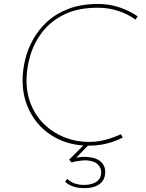

<svg xmlns="http://www.w3.org/2000/svg" viewBox="-20 -724 737 970"><path d="M600 -29Q575 -16 548 -7Q521 2 491.5 7Q462 12 431 12Q354 12 292 -13.5Q230 -39 186 -84Q142 -129 118 -189Q94 -249 94 -318Q94 -367 106.5 -420.5Q119 -474 147 -524.5Q175 -575 219.5 -615.5Q264 -656 327.5 -680Q391 -704 476 -704Q532 -704 583 -687Q634 -670 676 -641L664 -625Q626 -653 577 -669Q528 -685 475 -685Q375 -685 306 -651.5Q237 -618 194.5 -563Q152 -508 133 -443.5Q114 -379 114 -318Q114 -249 138.5 -191.5Q163 -134 206.5 -93Q250 -52 307.5 -29.5Q365 -7 430 -7Q459 -7 487 -12Q515 -17 541 -26Q567 -35 591 -46ZM320 179Q330 191 349 199.5Q368 208 394 210Q435 212 461 198Q487 184 491 155Q494 128 476 108.5Q458 89 416 86Q399 86 376.5 89Q354 92 342 97L329 83L413 -1L428 8L350 88L335 83Q347 76 372 71.5Q397 67 420 69Q468 72 491.5 95Q515 118 511 156Q508 182 491.5 198.5Q475 215 449.5 221.5Q424 228 394 226Q366 225 344 216Q322 207 309 194Z"/></svg>

Font: Josefin Sans Thin Thin
Style: Italic
Weight: 250
Italic angle: -7°
Version: Version 2.000